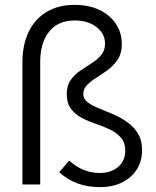

<svg xmlns="http://www.w3.org/2000/svg" viewBox="-20 -757 640 788"><path d="M390 11Q340 11 299 -4Q258 -19 223 -50L264 -98Q291 -73 322.5 -60Q354 -47 389 -47Q436 -47 465 -72Q494 -97 494 -138Q494 -172 476.5 -192Q459 -212 432 -225Q405 -238 374 -248.5Q343 -259 316 -273Q289 -287 271.5 -310Q254 -333 254 -371Q254 -406 270 -428.5Q286 -451 309.5 -467Q333 -483 356 -497.5Q379 -512 395 -530.5Q411 -549 411 -578Q411 -619 376 -646Q341 -673 287 -673Q218 -673 181.5 -627Q145 -581 145 -502V0H72V-501Q72 -573 97.5 -626Q123 -679 171 -708Q219 -737 286 -737Q345 -737 388.5 -716Q432 -695 456 -658.5Q480 -622 480 -576Q480 -539 464 -514Q448 -489 424.5 -471.5Q401 -454 377.5 -439.5Q354 -425 338 -409Q322 -393 322 -371Q322 -351 339.5 -337.5Q357 -324 384.5 -313Q412 -302 442.5 -289Q473 -276 500.5 -257Q528 -238 545.5 -210Q563 -182 563 -140Q563 -95 541 -61Q519 -27 480.5 -8Q442 11 390 11Z"/></svg>

Font: Red Hat Mono
Style: Regular
Weight: 300
Monospace: yes
Designer: Pentagram, MCKL
Foundry: Pentagram, MCKL
Version: Version 1.023